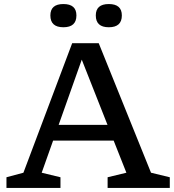

<svg xmlns="http://www.w3.org/2000/svg" viewBox="-20 -931 864 951"><path d="M728 -75.5 821 -53V0H513V-53L606 -75.5L543 -234.5H243L186.5 -75.5L279.5 -53V0H12V-53L96 -75.5L337.5 -717H469ZM270.5 -312.5H512.5L385 -635.5ZM294 -796Q229.5 -796 229.5 -854.5Q229.5 -911 294 -911Q358.5 -911 358.5 -854.5Q358.5 -796 294 -796ZM519 -796Q454.5 -796 454.5 -854.5Q454.5 -911 519 -911Q583.5 -911 583.5 -854.5Q583.5 -796 519 -796Z"/></svg>

Font: Newsreader 6pt
Style: Regular
Weight: 400
Designer: Hugues Gentile
Foundry: Production Type
Version: Version 1.003; ttfautohint (v1.8.3)